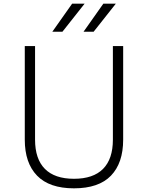

<svg xmlns="http://www.w3.org/2000/svg" viewBox="-20 -1009 806 1046"><path d="M115 0ZM115 -248V-758H171V-248Q171 -143 224.5 -89Q278 -35 383 -35Q488 -35 541.5 -89Q595 -143 595 -248V-758H651V-248Q651 -121 584.5 -52Q518 17 383 17Q249 17 182 -52Q115 -121 115 -248ZM543 -989H611L490 -836H435ZM373 -989H441L320 -836H265Z"/></svg>

Font: Biryani ExtraLight
Style: Regular
Weight: 275
Designer: Dan Reynolds and Mathieu Reguer
Foundry: Dan Reynolds and Mathieu Reguer
Version: Version 1.004; ttfautohint (v1.1) -l 5 -r 5 -G 72 -x 0 -D la